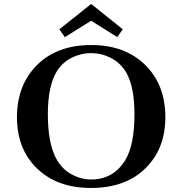

<svg xmlns="http://www.w3.org/2000/svg" viewBox="-20 -920 903 951"><path d="M64 -339Q64 -499 163.5 -598Q263 -697 432 -697Q598 -697 698.5 -599Q799 -501 799 -339Q799 -183 700 -86Q601 11 431 11Q263 11 163.5 -85.5Q64 -182 64 -339ZM217 -354Q217 -212 258 -135Q287 -82 334.5 -56.5Q382 -31 431 -31Q541 -31 600 -126Q646 -202 646 -354Q646 -492 604 -563Q575 -610 528.5 -633.5Q482 -657 431 -657Q383 -657 338 -635.5Q293 -614 264 -571Q217 -498 217 -354ZM274 -775 431 -900H432L588 -775L561 -736L432 -817H431L301 -736Z"/></svg>

Font: CMU Serif
Style: Bold
Weight: 700
Version: Version 0.7.0